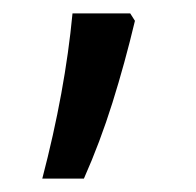

<svg xmlns="http://www.w3.org/2000/svg" viewBox="-20 -137 292 286"><path d="M105 129Q129 75 147.5 16Q166 -43 181 -106L174 -117H88Q77 -1 43 129Z"/></svg>

Font: Noto Sans Devanagari Extra Condensed
Style: Regular
Weight: 400
Width: 2
Designer: Monotype Design Team
Foundry: Monotype Imaging Inc.
Version: 1.000